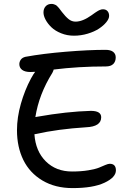

<svg xmlns="http://www.w3.org/2000/svg" viewBox="-20 -967 666 994"><path d="M362.8 -782.2Q327.6 -782.2 296.6 -794.7Q265.6 -807.1 246.3 -825.7Q227.1 -844.2 216.1 -864.7Q205.1 -885.3 205.1 -902.8Q205.1 -921.9 216.3 -934.3Q227.5 -946.8 247.1 -946.8Q253.4 -946.8 259.3 -944.8Q265.1 -942.9 268.8 -940.9Q272.5 -939 277.8 -933.3Q283.2 -927.7 285.2 -925.3Q287.1 -922.9 293.2 -914.8Q299.3 -906.7 300.8 -904.8Q318.8 -881.3 335 -868.2Q351.1 -855 371.1 -855Q407.7 -855 454.1 -888.2Q455.6 -889.2 462.6 -894.3Q469.7 -899.4 471.9 -900.9Q474.1 -902.3 480 -906.2Q485.8 -910.2 488.8 -911.6Q491.7 -913.1 496.6 -915.3Q501.5 -917.5 505.4 -918.2Q509.3 -918.9 513.2 -918.9Q528.3 -918.9 536.6 -909.4Q544.9 -899.9 544.9 -884.8Q544.9 -870.1 530.5 -852.3Q516.1 -834.5 492.4 -818.8Q468.8 -803.2 434.1 -792.7Q399.4 -782.2 362.8 -782.2ZM164.1 -272.9 158.2 -272Q164.1 -184.6 217 -131.8Q270 -79.1 353 -79.1Q400.4 -79.1 437.7 -85.4Q475.1 -91.8 492.7 -99.1Q510.3 -106.4 525.1 -112.8Q540 -119.1 547.9 -119.1Q580.1 -119.1 580.1 -85Q580.1 -48.8 521 -21Q461.9 6.8 356 6.8Q265.6 6.8 199.7 -32.5Q133.8 -71.8 100.8 -138.9Q67.9 -206.1 67.9 -293Q67.9 -358.9 88.1 -429.9Q108.4 -501 140.1 -560.1Q154.3 -585.9 162.1 -595.2Q153.3 -594.2 137.2 -594.2Q109.4 -594.2 94.7 -605.2Q80.1 -616.2 80.1 -634.8Q80.1 -647 87.6 -658Q95.2 -668.9 111.8 -672.9Q202.6 -689.5 321 -699.2Q439.5 -709 525.9 -709Q552.7 -709 565.9 -698.5Q579.1 -688 579.1 -669.9Q579.1 -648.4 566.4 -635.7Q553.7 -623 527.8 -623Q385.7 -623 257.8 -606.9Q256.8 -601.1 251 -589.8Q181.6 -479 163.1 -360.8Q170.9 -362.8 173.8 -362.8Q325.2 -389.6 450.2 -393.1Q503.9 -393.1 503.9 -359.9Q503.9 -311.5 425.8 -308.1Q279.3 -298.8 164.1 -272.9Z"/></svg>

Font: Shantell Sans Normal
Style: Regular
Weight: 400
Designer: Stephen Nixon, Anya Danilova, Shantell Martin
Foundry: Arrow Type
Version: Version 1.006;[559af2be0]